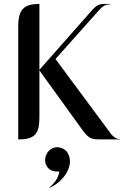

<svg xmlns="http://www.w3.org/2000/svg" viewBox="-20 -724 643 997"><path d="M288.6 167Q278.3 167 268.8 166.3Q259.3 165.5 250.5 162.4Q241.7 159.2 234.4 152.8Q227.1 146.5 221.2 136.2Q215.3 126 214.4 113.3Q213.4 100.6 216.8 88.6Q220.2 76.7 227.8 66.2Q235.4 55.7 246.6 48.8Q257.8 42 271 40.8Q284.2 39.6 296.6 43.5Q309.1 47.4 319.3 55.9Q329.6 64.5 335.4 77.1Q347.2 104.5 341.6 131.8Q335.9 159.2 319.6 183.3Q303.2 207.5 279.8 225.8Q256.3 244.1 232.4 252.9Q244.1 243.2 253.2 233.6Q262.2 224.1 269.3 214.1Q276.4 204.1 281 192.6Q285.6 181.2 288.6 167ZM184.6 -361.3 460.4 -673.8Q464.8 -678.2 470 -683.3Q475.1 -688.5 482.2 -693.1Q489.3 -697.8 498.5 -700.7Q507.8 -703.6 520 -703.6H551.8Q554.2 -703.6 553.7 -702.4Q553.2 -701.2 551.8 -701.2Q533.2 -701.2 521.5 -694.8Q509.8 -688.5 496.6 -673.8L268.1 -417.5L541.5 -48.8Q547.4 -40.5 553.7 -32.2Q560.1 -23.9 567.1 -17.3Q574.2 -10.7 582.8 -6.3Q591.3 -2 602.1 -2Q603 -2 603 -0.5Q603 0 602.1 0H512.7Q489.7 0 475.3 -1Q460.9 -2 449.2 -7.8Q437.5 -13.7 426.3 -26.1Q415 -38.6 398.9 -61.5L184.6 -358.4V-112.8Q184.6 -81.1 179.4 -59.6Q174.3 -38.1 161.9 -24.9Q149.4 -11.7 128.2 -5.9Q106.9 0 74.7 0V-587.4Q74.7 -620.1 80.6 -642.3Q86.4 -664.6 99.4 -678.2Q112.3 -691.9 133.3 -697.8Q154.3 -703.6 184.6 -703.6Z"/></svg>

Font: Unique
Style: Regular
Weight: 400
Designer: Anna Pocius (aka Artmaker)
Foundry: Anna Pocius
Version: Version 1.000 2013 initial release